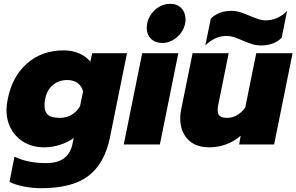

<svg xmlns="http://www.w3.org/2000/svg" viewBox="-20 -760 1559 1010"><path d="M30 197 56 64Q125 98 222 98Q284 98 318 71.5Q352 45 362 -6L368 -34Q338 -12 296.5 1.5Q255 15 212 15Q155 15 110.5 -9.5Q66 -34 40 -79Q14 -124 14 -182Q14 -205 21 -240Q44 -357 122 -426Q200 -495 315 -495Q359 -495 395.5 -479.5Q432 -464 455 -436L465 -480H648L558 -35Q530 100 445.5 165Q361 230 196 230Q151 230 105.5 221Q60 212 30 197ZM401 -201 417 -279Q410 -307 388.5 -323Q367 -339 334 -339Q290 -339 258.5 -313Q227 -287 218 -241Q214 -224 214 -205Q214 -172 232.5 -156Q251 -140 294 -140Q363 -140 401 -201Z M752 -613Q752 -647 769 -676Q786 -705 814.5 -722.5Q843 -740 875 -740Q912 -740 934 -717Q956 -694 956 -658Q956 -644 954 -637Q945 -593 910 -563.5Q875 -534 834 -534Q797 -534 774.5 -556Q752 -578 752 -613ZM728 -480H918L821 0H631Z M1089 -662Q1130 -703 1199 -703Q1220 -703 1240 -697Q1260 -691 1291 -678Q1319 -666 1338.5 -659.5Q1358 -653 1379 -653Q1440 -653 1490 -702L1462 -562Q1422 -521 1353 -521Q1329 -521 1307.5 -527.5Q1286 -534 1256 -547Q1228 -559 1209.5 -565Q1191 -571 1171 -571Q1111 -571 1060 -521ZM928 -138Q928 -164 934 -189L993 -480H1183L1129 -213Q1125 -197 1125 -181Q1125 -159 1136.5 -149.5Q1148 -140 1174 -140Q1230 -140 1270 -194L1328 -480H1519L1422 0H1238L1246 -46Q1212 -16 1169 -0.5Q1126 15 1082 15Q1007 15 967.5 -27.5Q928 -70 928 -138Z"/></svg>

Font: Readiness ExtraBold
Style: Italic
Weight: 800
Italic angle: -12°
Designer: Katatrad Team
Foundry: CadsonDemak
Version: Version 1.00;January 16, 2020;FontCreator 12.0.0.2550 64-bit